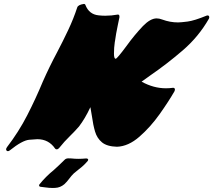

<svg xmlns="http://www.w3.org/2000/svg" viewBox="-20 -770 1086 978"><path d="M20.5 0Q13.2 0 11.2 -7.8V-9.3Q11.2 -11.2 11.7 -13.2Q12.7 -16.6 15.6 -20.5Q75.2 -98.1 118.7 -182.9Q162.1 -267.6 198.2 -354.5Q231.4 -429.7 271 -503.9Q300.8 -560.5 327.6 -617.4Q354.5 -674.3 373.5 -732.4Q377.9 -745.6 407.2 -750Q413.6 -750 415.5 -743.7Q434.1 -696.8 481.9 -691.9Q498.5 -689.9 516.1 -689.9Q547.4 -689.9 580.1 -695.8H581.1Q588.4 -695.8 588.4 -685.5V-682.1L579.6 -639.6Q570.8 -598.6 565.4 -558.6L564.9 -557.1Q560.5 -526.9 560.5 -497.1Q560.5 -470.7 569.3 -470.7Q576.2 -470.7 625 -536.6Q663.6 -590.3 708 -637.2Q746.1 -676.3 777.8 -676.3Q791.5 -676.3 806.6 -670.4Q846.2 -655.8 886.7 -655.8Q900.9 -655.8 935.3 -660.2Q969.7 -664.6 1033.7 -690.9L1038.1 -691.4Q1042.5 -691.4 1044.9 -687.5Q1045.9 -685.1 1045.9 -682.1Q1045.9 -680.2 1045.4 -678.2L1043.9 -674.3Q991.7 -583 910.9 -513.4Q830.1 -443.8 744.1 -384.8L701.2 -354Q762.2 -320.3 825.2 -320.3Q842.8 -320.3 861.8 -322.8H862.8Q868.2 -322.8 870.1 -318.4Q871.1 -315.9 871.1 -313.5Q871.1 -311.5 870.1 -309.1L869.1 -305.7Q839.8 -254.4 793.2 -188.7Q746.6 -123 690.2 -73.7Q633.8 -24.4 575.7 -22.5Q524.9 -23.9 499.5 -44.9Q474.1 -65.9 464.1 -100.1Q454.1 -134.3 448.7 -175.3Q445.3 -199.2 440.4 -224.1Q413.1 -165.5 381.8 -125Q360.4 -100.6 337.4 -78.1Q307.1 -48.8 280.8 -15.6Q275.4 -9.3 268.6 -9.3Q263.7 -9.3 260.7 -13.2Q228 -61 170.4 -61Q165 -61 129.4 -58.1Q93.8 -55.2 29.8 -3.9Q24.4 0 20.5 0ZM249.5 187.5Q230 187.5 211.4 184.6L187 181.6Q182.1 181.2 179.7 177.7Q179.2 176.3 179.2 174.3V172.9L180.7 169.4Q212.9 129.4 254.4 95.7Q281.7 71.3 307.6 45.4Q311.5 41 316.4 38.8Q321.3 36.6 328.1 36.6L344.2 37.1Q361.3 39.1 378.9 39.1Q398.4 39.1 418.5 37.1H419.4Q424.8 37.1 427.2 39.6Q429.2 41.5 429.2 43.9Q429.2 44.9 428.7 45.9Q428.2 47.4 427.2 49.3Q407.7 72.8 382.8 91.3Q369.6 101.6 356.4 112.8Q343.3 125.5 332.5 140.4Q321.8 155.3 307.6 168.5Q286.6 186 261.2 187Z"/></svg>

Font: Weird Comic
Style: Italic
Weight: 400
Italic angle: -16°
Designer: GGBotNet
Foundry: GGBotNet
Version: 0.80